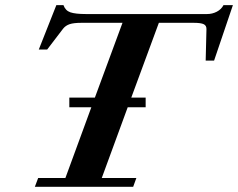

<svg xmlns="http://www.w3.org/2000/svg" viewBox="-20 -717 914 737"><path d="M113.8 0 126.5 -33.7H231L330.6 -305.2H246.1V-342.3H344.2L450.2 -629.4H292Q263.2 -629.4 247.6 -624.3Q231.9 -619.1 222.2 -606.9L161.1 -526.9H128.9L196.3 -697.3H223.6Q231 -676.3 250.2 -669.7Q269.5 -663.1 309.6 -663.1H774.9Q794.9 -663.1 812.3 -672.1Q829.6 -681.2 837.9 -697.3H874L801.8 -484.4H769.5L772.5 -605Q772.9 -618.7 762.2 -624Q751.5 -629.4 724.1 -629.4H589.8L483.9 -342.3H539.1V-305.2H470.2L370.6 -33.7H503.4L491.2 0Z"/></svg>

Font: Elstob 10pt
Style: Bold Italic
Weight: 700
Italic angle: -20°
Designer: Peter S. Baker
Version: Version 1.015